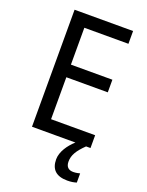

<svg xmlns="http://www.w3.org/2000/svg" viewBox="-170 -797 841 1101"><g transform="rotate(20 250.0 -246.5)"><path d="M353 116C353 76 373 44 418 0H445V-78H176V-334H429V-411H176V-636H445V-714H88V0H353C316 33 282 81 282 128C282 188 314 221 383 221C407 221 423 218 439 213V157C430 159 417 163 398 163C369 163 353 147 353 116Z"/></g></svg>

Font: Noto Sans Gujarati UI SemiCondensed
Style: Regular
Weight: 400
Width: 4
Designer: Jelle Bosma - Monotype Design Team, Universal Thirst
Foundry: Monotype Imaging Inc.
Version: Version 2.106